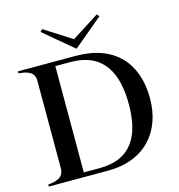

<svg xmlns="http://www.w3.org/2000/svg" viewBox="-128 -1015 1051 1127"><g transform="rotate(-15 397.5 -451.5)"><path d="M380 -700H29V-688C90 -683 126 -667 125 -614V-86C125 -34 89 -18 29 -12V0H389C615 0 737 -146 737 -347C737 -560 617 -700 380 -700ZM344 -27H249V-673H341C541 -673 608 -535 608 -346C608 -162 545 -27 344 -27ZM217 -889 396 -739 575 -889 562 -903 396 -797 230 -903Z"/></g></svg>

Font: Sprat Medium
Style: Regular
Weight: 500
Designer: Ethan Nakache
Foundry: Collletttivo
Version: Version 2.000;Glyphs 3.2 (3217)